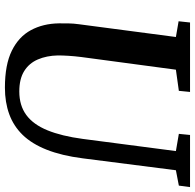

<svg xmlns="http://www.w3.org/2000/svg" viewBox="-26 -757 793 781"><g transform="rotate(90 370.5 -366.5)"><path d="M672.5 -685.5 624 -306Q613 -220.5 589 -160Q565 -99.5 528.8 -62.2Q492.5 -25 444.2 -7.5Q396 10 336.5 10Q243.5 10 186.5 -18Q129.5 -46 102.8 -95.5Q76 -145 75 -209.5Q75 -228.5 75.2 -248.8Q75.5 -269 78.5 -290.5L130.5 -685.5L66.5 -696.5L71.5 -743H354L349.5 -697.5L263.5 -685.5L212 -301Q208.5 -273 207 -248.8Q205.5 -224.5 205.5 -205Q206.5 -159.5 221.8 -124Q237 -88.5 269 -68.5Q301 -48.5 352 -48.5Q409 -48.5 447.8 -77Q486.5 -105.5 510 -163Q533.5 -220.5 545 -306.5L594.5 -685.5L524.5 -697.5L529 -743H741L735 -697.5Z"/></g></svg>

Font: Merriweather 24pt SemiBold
Style: Italic
Weight: 600
Italic angle: -7.8°
Version: Version 2.101